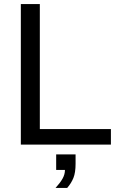

<svg xmlns="http://www.w3.org/2000/svg" viewBox="-20 -708 596 940"><path d="M82 0V-688H175V-76H523V0ZM350 94Q350 137 339.5 163Q329 189 309 212H252Q274 188 286 167Q298 146 298 124H255V48H350Z"/></svg>

Font: Libra Sans
Style: Regular
Weight: 400
Foundry: Context Ltd
Version: Version 1.000; ttfautohint (v1.3)